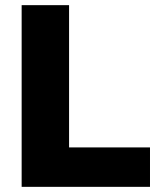

<svg xmlns="http://www.w3.org/2000/svg" viewBox="-20 -725 625 745"><path d="M64 0V-705H248V-153H562V0Z"/></svg>

Font: Nunito Sans 12pt Black
Style: Regular
Weight: 900
Designer: Vernon Adams
Foundry: Vernon Adams
Version: Version 3.101;gftools[0.9.27]